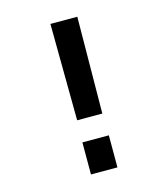

<svg xmlns="http://www.w3.org/2000/svg" viewBox="-106 -781 742 862"><g transform="rotate(-15 265.0 -350.0)"><path d="M210 0V-149H333V0ZM213 -251 209 -700H334L330 -251Z"/></g></svg>

Font: TitilliumText22L Rg
Style: Bold
Weight: 700
Designer: Campivisivi
Foundry: Campivisivi
Version: 1.000